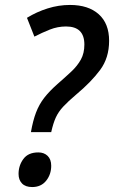

<svg xmlns="http://www.w3.org/2000/svg" viewBox="-20 -744 461 776"><path d="M105 -210Q113 -256 125.5 -289Q138 -322 159 -349Q180 -376 213 -405Q244 -432 268.5 -455Q293 -478 307 -503.5Q321 -529 321 -564Q321 -637 247 -637Q213 -637 181.5 -624.5Q150 -612 119 -596L89 -672Q128 -696 172.5 -710Q217 -724 263 -724Q337 -724 379 -686.5Q421 -649 421 -579Q421 -510 384.5 -461Q348 -412 288 -362Q255 -334 235.5 -313Q216 -292 205.5 -269Q195 -246 187 -210ZM110 12Q83 12 69 -2.5Q55 -17 55 -41Q55 -75 74.5 -101.5Q94 -128 135 -128Q158 -128 172.5 -114Q187 -100 187 -74Q187 -39 166.5 -13.5Q146 12 110 12Z"/></svg>

Font: Noto Sans SemiCondensed Medium
Style: Italic
Weight: 500
Width: 4
Italic angle: -12°
Designer: Monotype Design Team
Foundry: Monotype Imaging Inc.
Version: Version 2.013; ttfautohint (v1.8.4.7-5d5b)